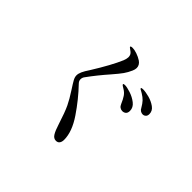

<svg xmlns="http://www.w3.org/2000/svg" viewBox="-184 -1063 1368 1368"><g transform="rotate(45 500.0 -378.5)"><path d="M455 -46Q424 -143 403 -186.5Q382 -230 348 -282Q318 -328 307.5 -347.5Q297 -367 297 -385Q297 -402 306.5 -423.5Q316 -445 339 -479Q423 -614 459 -699Q468 -723 468 -738Q468 -763 449 -777Q444 -782 433.5 -788.5Q423 -795 423 -799Q423 -806 443 -806Q461 -806 487.5 -797Q514 -788 537 -773Q564 -754 564 -725Q564 -710 556 -692Q542 -660 524 -634.5Q506 -609 466 -563Q400 -488 348 -416Q337 -402 337 -385Q337 -368 351 -354Q428 -274 494 -176.5Q560 -79 560 2Q560 23 551 36Q542 49 523 49Q499 49 484 24Q469 -1 455 -46ZM788 -547Q772 -575 756.5 -591.5Q741 -608 716 -623Q709 -628 702 -631Q695 -634 690.5 -637.5Q686 -641 686 -644Q686 -650 703 -650Q729 -650 766 -640Q803 -630 831.5 -609.5Q860 -589 860 -557Q860 -539 850 -530Q840 -521 827 -521Q816 -521 805 -527.5Q794 -534 788 -547ZM667 -465Q653 -498 638.5 -519.5Q624 -541 599 -555Q590 -560 583 -565Q576 -570 576 -574Q576 -578 581 -579Q586 -580 592 -580Q611 -580 648.5 -568Q686 -556 716 -532.5Q746 -509 746 -475Q746 -454 735 -444.5Q724 -435 708 -435Q695 -435 684 -442.5Q673 -450 667 -465Z"/></g></svg>

Font: Shippori Mincho B1 Medium
Style: Regular
Weight: 500
Designer: FONTDASU
Foundry: FONTDASU / Google Inc. / but / Adobe
Version: Version 3.110; ttfautohint (v1.8.3)